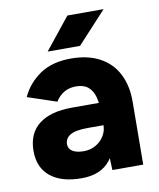

<svg xmlns="http://www.w3.org/2000/svg" viewBox="-81 -764 696 840"><g transform="rotate(-10 267.0 -344.0)"><path d="M348 -105.3V-250.6Q348 -295.3 340 -325.2Q332 -355.1 312.4 -371.6Q292.8 -388.1 258.8 -388.1Q228.8 -388.1 206.1 -375.1Q183.3 -362 167.2 -336.3L38.6 -379.4Q65.1 -437.5 119.5 -474.8Q173.9 -512 257.6 -512Q333.8 -512 386.3 -483.3Q438.8 -454.7 465.4 -402Q492.1 -349.3 491.4 -278.2L489.3 0H352.3ZM26.9 -141Q26.9 -219.4 78.3 -259.5Q129.6 -299.6 224.8 -299.6H357.9V-200H278.5Q224 -200 200.2 -185.9Q176.3 -171.9 176.3 -145Q176.3 -125.1 194.2 -114Q212 -102.9 244.1 -102.9Q273.2 -102.9 297.1 -116.6Q321 -130.2 334.5 -152.6Q348 -174.9 348 -200H384.6Q384.6 -96.8 342.7 -42.4Q300.9 12 214.4 12Q125 12 76 -27.8Q26.9 -67.7 26.9 -141ZM275.8 -700H436.6L307.2 -559.6H163.3Z"/></g></svg>

Font: Oak Sans Light
Style: Regular
Weight: 400
Designer: Erik Kennedy, Walven
Foundry: Erik Kennedy, Walven
Version: Version 1.100;Glyphs 3.1.2 (3151)